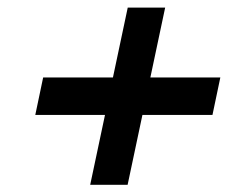

<svg xmlns="http://www.w3.org/2000/svg" viewBox="-20 -607 640 513"><path d="M95.3 -400H568.7L547.7 -300H74.3ZM421.3 -586.7 321 -113.3H221L321.3 -586.7Z"/></svg>

Font: Epunda Slab Light
Style: Italic
Weight: 300
Italic angle: -12°
Designer: Simon Atzbach
Foundry: typofactur
Version: Version 1.102